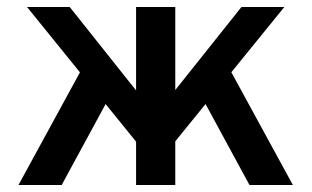

<svg xmlns="http://www.w3.org/2000/svg" viewBox="-20 -531 894 551"><path d="M400 -88 57.5 -511H180L400 -234.5ZM449 -83.5V-230L673 -511H796ZM33 0 236.5 -373 310 -282 157 0ZM370.5 0V-511H483V0ZM696 0 543 -282 617 -373 820.5 0Z"/></svg>

Font: Overpass SemiBold
Style: Regular
Weight: 600
Designer: Delve Withrington, Dave Bailey, Thomas Jockin
Foundry: Delve Fonts LLC
Version: Version 4.000